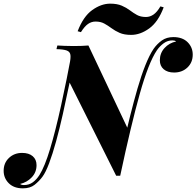

<svg xmlns="http://www.w3.org/2000/svg" viewBox="-102 -957 1075 1051"><path d="M534 5 273 -517Q273 -517 274 -530Q275 -543 275.5 -559.5Q276 -576 277 -589Q278 -602 278 -602Q286 -639 283.5 -656.5Q281 -674 263.5 -680.5Q246 -687 207 -688L212 -708Q228 -707 251.5 -706Q275 -705 301 -705Q348 -705 382 -708L600 -247Q600 -247 597 -228.5Q594 -210 588.5 -182Q583 -154 578 -121Q573 -88 567.5 -59.5Q562 -31 559 -13Q556 5 556 5ZM842 -736Q816 -736 794.5 -720.5Q773 -705 757 -682Q711 -614 663 -443Q615 -272 556 5L542 -23Q557 -90 574 -167.5Q591 -245 610.5 -323Q630 -401 650.5 -472Q671 -543 693.5 -599.5Q716 -656 739 -690Q758 -717 784 -735.5Q810 -754 847 -754Q897 -754 925 -726Q953 -698 953 -658Q953 -615 924 -587.5Q895 -560 851 -560Q815 -560 794 -578Q773 -596 773 -627Q773 -666 798.5 -694Q824 -722 862 -730Q859 -733 853.5 -734.5Q848 -736 842 -736ZM29 56Q57 56 77.5 41Q98 26 114 1Q143 -45 172.5 -143Q202 -241 232.5 -380Q263 -519 294 -685L311 -664Q295 -582 277.5 -497.5Q260 -413 242 -332.5Q224 -252 205 -183Q186 -114 167 -63.5Q148 -13 130 11Q112 35 87.5 54.5Q63 74 23 74Q-26 74 -54 46Q-82 18 -82 -22Q-82 -65 -53 -92.5Q-24 -120 19 -120Q56 -120 77 -102Q98 -84 98 -53Q98 -14 72 13.5Q46 41 8 50Q12 53 17 54.5Q22 56 29 56ZM501 -937Q539 -937 564.5 -926Q590 -915 609 -900.5Q628 -886 648 -875Q668 -864 697 -864Q719 -864 738.5 -877.5Q758 -891 776 -922L794 -917Q764 -837 715 -801.5Q666 -766 616 -766Q578 -766 553 -777Q528 -788 508.5 -802.5Q489 -817 469 -828Q449 -839 421 -839Q399 -839 380 -826Q361 -813 341 -781L323 -786Q354 -867 403 -902Q452 -937 501 -937Z"/></svg>

Font: Playfair Display ExtraBold
Style: Italic
Weight: 800
Italic angle: -14°
Designer: Claus Eggers Sørensen
Foundry: Claus Eggers Sørensen
Version: Version 1.203